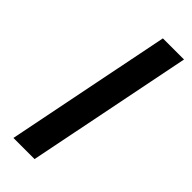

<svg xmlns="http://www.w3.org/2000/svg" viewBox="-219 -683 713 713"><g transform="rotate(45 137.0 -327.0)"><path d="M31 0H142L273 -654H162Z"/></g></svg>

Font: Source Sans Pro Semibold
Style: Italic
Weight: 600
Italic angle: -11°
Designer: Paul D. Hunt
Foundry: Adobe Systems Incorporated
Version: Version 3.006;hotconv 1.0.111;makeotfexe 2.5.65597